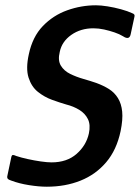

<svg xmlns="http://www.w3.org/2000/svg" viewBox="-20 -698 529 726"><path d="M8 -34 23 -105Q25 -112 29 -112Q33 -112 42 -108Q60 -102 85 -96.5Q110 -91 134.5 -87.5Q159 -84 175 -84Q233 -84 269.5 -116Q306 -148 316 -193Q323 -226 312.5 -247.5Q302 -269 280 -282.5Q258 -296 230 -303Q206 -310 177 -320.5Q148 -331 123.5 -350.5Q99 -370 88 -404.5Q77 -439 89 -493Q103 -559 142 -599.5Q181 -640 234 -659Q287 -678 343 -678Q361 -678 386.5 -674Q412 -670 437.5 -663Q463 -656 480 -648Q486 -646 488 -642.5Q490 -639 488 -633L474 -568Q469 -545 445 -561Q432 -569 413 -575.5Q394 -582 373.5 -586.5Q353 -591 333 -591Q285 -591 249.5 -566Q214 -541 206 -502Q198 -470 210 -450Q222 -430 245.5 -418.5Q269 -407 295.5 -399.5Q322 -392 345 -384Q372 -374 392.5 -361Q413 -348 426 -327Q439 -306 442 -276Q445 -246 436 -202Q421 -131 381.5 -84.5Q342 -38 284.5 -15Q227 8 157 8Q127 8 89.5 2Q52 -4 23 -15Q13 -18 9.5 -22Q6 -26 8 -34Z"/></svg>

Font: Glory Thin SemiBold
Style: Italic
Weight: 600
Italic angle: -12°
Version: Version 1.011